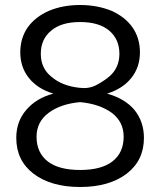

<svg xmlns="http://www.w3.org/2000/svg" viewBox="-20 -740 640 767"><path d="M408 -366Q479 -346 517 -301Q555 -254 555 -189Q555 -99 486 -46Q416 7 300 7Q184 7 114 -46Q45 -99 45 -189Q45 -255 85 -301Q125 -348 193 -366Q130 -385 95 -429Q61 -472 61 -531Q61 -588 91 -631Q121 -673 176 -697Q231 -720 300 -720Q368 -720 425 -697Q479 -673 509 -631Q539 -588 539 -531Q539 -472 505 -429Q471 -386 408 -366ZM143 -525Q143 -467 186 -433Q229 -396 300 -389Q336 -385 364.5 -400Q393 -415 415 -433Q457 -468 457 -525Q457 -583 416 -618Q375 -652 300 -652Q225 -652 185 -618Q143 -584 143 -525ZM300 -61Q385 -61 429 -95Q474 -130 474 -194Q474 -253 427 -289Q377 -325 300 -332Q222 -325 174 -289Q126 -253 126 -194Q126 -130 171 -95Q215 -61 300 -61Z"/></svg>

Font: PRinguin Sans
Style: Regular
Weight: 400
Designer: Vernon Adams
Foundry: Vernon Adams
Version: ""